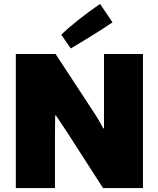

<svg xmlns="http://www.w3.org/2000/svg" viewBox="-20 -916 801 971"><path d="M258 -239V35H60V-643H261L440 -370Q481 -309 502 -267H506V-382V-643H703V35H501L317 -251L263 -332H259ZM486 -896 549 -803Q511 -777 447.5 -737.5Q384 -698 338 -671L290 -740Q318 -769 374 -813.5Q430 -858 486 -896Z"/></svg>

Font: Lalezar
Style: Bold
Weight: 700
Designer: Borna Izadpanah
Foundry: Borna Izadpanah
Version: Version 1.003;January 24, 2021;FontCreator 13.0.0.2683 64-bi